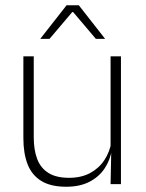

<svg xmlns="http://www.w3.org/2000/svg" viewBox="-20 -701 556 731"><path d="M69 -486.5H108.5V-178.5Q108.5 -130.5 121.5 -96Q134.5 -61.5 164 -42.8Q193.5 -24 243 -24Q289 -24 322.8 -42Q356.5 -60 377.2 -91.2Q398 -122.5 404.5 -162.5L415.5 -130.5H405.5Q400 -93 379 -60.8Q358 -28.5 321.2 -9.2Q284.5 10 232 10Q173 10 137 -12.2Q101 -34.5 85 -75.8Q69 -117 69 -175ZM401 -486.5H440.5V0H401L403.5 -123.5L401 -125.5ZM134 -554 233.5 -681H280L379.5 -554V-553H345L258.5 -655H255L168.5 -553H134Z"/></svg>

Font: Anek Malayalam Medium ExtraLight
Style: Regular
Weight: 250
Version: Version 1.003